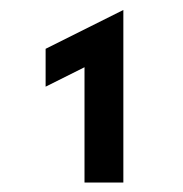

<svg xmlns="http://www.w3.org/2000/svg" viewBox="-20 -830 373 391"><path d="M152.1 -458.3H231.2V-809.7L72.9 -730.6V-653.5L152.1 -693.1Z"/></svg>

Font: Afacad Medium
Style: Regular
Weight: 500
Designer: Kristian Moeller
Foundry: Dicotype
Version: Version 1.000